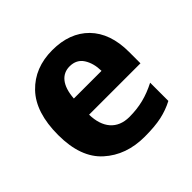

<svg xmlns="http://www.w3.org/2000/svg" viewBox="-145 -702 858 858"><g transform="rotate(-45 284.0 -273.0)"><path d="M291 -556.2C216.3 -556.2 156.2 -532.2 110.4 -484.4C64 -436 41 -364.3 41 -269C41 -174.3 66.4 -104 117.2 -58.6C167.5 -13.2 231.4 9.8 309.1 9.8C351.6 9.8 387.7 6.8 416.5 0.5C445.3 -5.9 472.2 -15.6 497.1 -28.8V-144C439.9 -114.7 388.2 -101.1 323.2 -101.1C247.1 -101.1 204.6 -151.9 203.1 -235.8H527.8V-308.1C527.8 -387.2 506.3 -448.2 463.9 -491.7C421.4 -534.7 363.8 -556.2 291 -556.2ZM293.9 -450.2C323.2 -450.2 344.7 -439 358.9 -417C373 -395 380.4 -367.7 380.9 -335H206.1C211.4 -413.6 245.6 -450.2 293.9 -450.2Z"/></g></svg>

Font: Avrile Sans
Style: Bold
Weight: 700
Designer: Monotype Design Team, Google (font), Stefan Peev (BGR Cyrillic), Cristiano Sobral (main changes)
Foundry: The Avrile Sans Project Authors
Version: Version 3.110